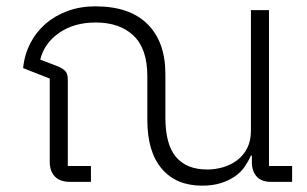

<svg xmlns="http://www.w3.org/2000/svg" viewBox="-20 -574 970 606"><path d="M618 12Q536 12 490.5 -41.5Q445 -95 445 -196V-334Q445 -420 401.5 -461.5Q358 -503 282 -503Q214 -503 167 -470.5Q120 -438 107 -386L164 -364Q180 -357 187 -348.5Q194 -340 194 -323V-50H267V0H201Q169 0 153 -17Q137 -34 137 -63V-326L53 -359Q57 -401 75.5 -437Q94 -473 124 -499Q154 -525 194 -539.5Q234 -554 281 -554Q389 -554 445.5 -498Q502 -442 502 -340V-203Q502 -118 535.5 -78.5Q569 -39 634 -39Q660 -39 685 -46.5Q710 -54 729.5 -69Q749 -84 760.5 -107Q772 -130 772 -162V-542H829V-50H902V0H835Q805 0 790 -17Q775 -34 775 -61V-83H772Q764 -65 752 -47.5Q740 -30 721 -17Q702 -4 676.5 4Q651 12 618 12Z"/></svg>

Font: IBM Plex Sans Thai Light
Style: Regular
Weight: 300
Designer: Mike Abbink, Paul van der Laan, Pieter van Rosmalen, Ben Mitchell, Mark Frömberg
Foundry: Bold Monday
Version: Version 1.2